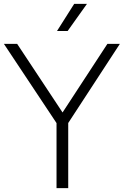

<svg xmlns="http://www.w3.org/2000/svg" viewBox="-33 -965 635 985"><path d="M257 0V-358.5L271 -312.5L-13 -740H55L299.5 -370.5H276.5L518 -740H582L303 -312.5L317 -358V0ZM259.5 -806 347.5 -945H413L314 -806Z"/></svg>

Font: Encode Sans SC Light
Style: Regular
Weight: 300
Version: Version 3.002